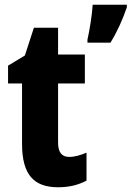

<svg xmlns="http://www.w3.org/2000/svg" viewBox="-20 -780 555 810"><path d="M515 -749V-760H371C369 -720 357 -647 349 -613V-600H446C475 -647 498 -699 515 -749ZM272 -118C240 -118 225 -138 225 -179V-428H338V-550H225V-663H123L85 -546L14 -503V-428H73V-173C73 -43 123 10 225 10C273 10 311 0 345 -18V-136C319 -125 295 -118 272 -118Z"/></svg>

Font: Noto Sans Myanmar UI Condensed ExtraBold
Style: Regular
Weight: 800
Width: 3
Designer: Monotype Design Team
Foundry: Monotype Imaging Inc.
Version: Version 2.103